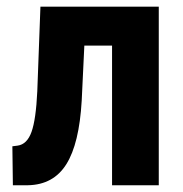

<svg xmlns="http://www.w3.org/2000/svg" viewBox="-20 -548 540 568"><path d="M449.7 -528.3V0H311.5V-413.1H229.5L221.7 -250Q214.4 -123 176.3 -62.3Q138.2 -1.5 63 0H18.1L16.6 -115.2L32.2 -117.2Q60.1 -121.1 73.2 -157.7Q86.4 -194.3 90.3 -277.8L99.6 -528.3Z"/></svg>

Font: MAUL Condensed Bold
Style: Condensed Bold
Weight: 700
Designer: MAUL
Version: Version 1.0; 2020; ttfautohint (v1.8.3)